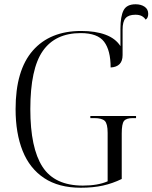

<svg xmlns="http://www.w3.org/2000/svg" viewBox="-20 -869 714 899"><path d="M358 10Q255 10 187 -35Q119 -80 86 -162.5Q53 -245 53 -358Q53 -540 133.5 -632Q214 -724 360 -724Q427 -724 474 -706.5Q521 -689 544 -653V-736Q544 -792 558.5 -820.5Q573 -849 615 -849Q640 -849 657 -837.5Q674 -826 674 -804Q674 -785 662 -777Q655 -788 643.5 -794Q632 -800 614 -800Q582 -800 568 -784Q554 -768 554 -730V-611Q554 -556 498 -553Q498 -633 467.5 -673.5Q437 -714 358 -714Q239 -714 180.5 -630.5Q122 -547 122 -358Q122 -176 179 -88Q236 0 368 0Q438 0 484 -20V-247Q484 -290 470.5 -303Q457 -316 421 -316H403V-326H617V-316H602Q571 -316 560.5 -302.5Q550 -289 550 -244V-31Q507 -10 461.5 0Q416 10 358 10Z"/></svg>

Font: Noto Serif Display SemiCondensed Light
Style: Regular
Weight: 300
Width: 4
Designer: Monotype Design Team
Foundry: Monotype Imaging Inc.
Version: Version 2.009